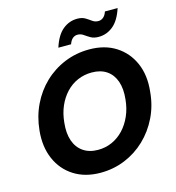

<svg xmlns="http://www.w3.org/2000/svg" viewBox="-130 -1016 1043 1138"><g transform="rotate(-15 391.5 -447.0)"><path d="M347 12Q253 12 185 -31Q117 -74 84 -150Q51 -226 61 -324Q69 -407 103 -478Q137 -549 192 -601.5Q247 -654 318 -683Q389 -712 469 -712Q564 -712 631.5 -669Q699 -626 732 -550.5Q765 -475 754 -376Q747 -293 712.5 -222Q678 -151 623 -98.5Q568 -46 497.5 -17Q427 12 347 12ZM368 -123Q414 -123 454 -141Q494 -159 525 -192Q556 -225 576 -270.5Q596 -316 601 -370Q608 -434 592 -480Q576 -526 539.5 -551Q503 -576 448 -576Q402 -576 361.5 -558.5Q321 -541 290 -508Q259 -475 239.5 -430Q220 -385 215 -330Q208 -267 224 -220.5Q240 -174 277 -148.5Q314 -123 368 -123ZM296 -769Q319 -841 358.5 -873.5Q398 -906 448 -906Q477 -906 496 -894.5Q515 -883 530.5 -871.5Q546 -860 567 -860Q584 -860 597.5 -871.5Q611 -883 618 -905H696Q673 -834 633.5 -801.5Q594 -769 544 -769Q515 -769 496 -780Q477 -791 461 -802.5Q445 -814 425 -814Q408 -814 395 -803Q382 -792 374 -769Z"/></g></svg>

Font: DM Sans 12pt Black
Style: Italic
Weight: 900
Italic angle: -10°
Version: Version 4.004;gftools[0.9.30]